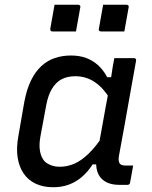

<svg xmlns="http://www.w3.org/2000/svg" viewBox="-20 -776 640 806"><path d="M278 -543Q314 -543 342 -532.5Q370 -522 392 -502Q414 -482 430 -452H457L442 -361Q413 -408 377 -432Q341 -456 296 -456Q263 -456 239 -443.5Q215 -431 198.5 -404Q182 -377 174 -334L150 -205Q143 -168 148 -141Q153 -114 168 -98Q179 -88 195 -82Q211 -76 231 -76Q262 -76 291.5 -88.5Q321 -101 352 -131Q383 -161 417 -212L394 -86H369Q349 -55 324 -33.5Q299 -12 269 -1Q239 10 203 10Q161 10 129.5 -5Q98 -20 79 -48Q60 -76 54 -115Q48 -154 57 -204L82 -348Q92 -401 110 -438Q128 -475 153.5 -498.5Q179 -522 210.5 -532.5Q242 -543 278 -543ZM460 -532Q481 -532 501 -532Q521 -532 542 -532Q546 -532 548 -530.5Q550 -529 551 -526.5Q552 -524 551 -520Q539 -454 527 -386Q515 -318 503 -251Q491 -184 479 -120Q476 -100 482 -90.5Q488 -81 507 -81Q512 -81 516.5 -81Q521 -81 524 -81H539Q536 -63 532.5 -44.5Q529 -26 526 -9Q525 -4 522 -2Q519 0 515 0Q509 0 499 0Q489 0 480 0Q444 0 420.5 -14.5Q397 -29 388.5 -56Q380 -83 386 -120Q396 -172 405 -223.5Q414 -275 423.5 -326.5Q433 -378 443 -430Q446 -445 448 -461Q450 -477 453 -494.5Q456 -512 460 -532ZM209 -756Q234 -756 258.5 -756Q283 -756 308 -756Q312 -756 314 -754.5Q316 -753 317 -751Q318 -749 317 -745L299 -644Q274 -644 249.5 -644Q225 -644 200 -644Q197 -644 194.5 -645.5Q192 -647 191.5 -649.5Q191 -652 191 -655ZM413 -756Q438 -756 462.5 -756Q487 -756 511 -756Q515 -756 517 -754.5Q519 -753 520 -751Q521 -749 520 -745L502 -644Q478 -644 453 -644Q428 -644 404 -644Q401 -644 398.5 -645.5Q396 -647 395 -649.5Q394 -652 395 -655Z"/></svg>

Font: Rec Mono Linear
Style: Italic
Weight: 400
Italic angle: -10°
Monospace: yes
Version: Version 1.085; ttfautohint (v1.8.4.7-5d5b)